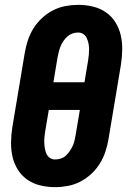

<svg xmlns="http://www.w3.org/2000/svg" viewBox="-20 -763 540 791"><path d="M207 8Q176 8 146.5 1Q117 -6 93 -22.5Q69 -39 53.5 -64Q38 -89 31.5 -117.5Q25 -146 25.5 -177Q26 -208 31 -240L82 -545Q86 -570 94.5 -596Q103 -622 117.5 -645.5Q132 -669 153 -688.5Q174 -708 198.5 -720.5Q223 -733 249.5 -738Q276 -743 302 -743Q333 -743 362.5 -736Q392 -729 416 -712.5Q440 -696 455.5 -671Q471 -646 477.5 -617.5Q484 -589 483.5 -558Q483 -527 478 -495L427 -190Q423 -165 414.5 -139Q406 -113 391.5 -89.5Q377 -66 356 -46.5Q335 -27 310.5 -14.5Q286 -2 259.5 3Q233 8 207 8ZM328 -424 343 -514Q345 -526 346 -538Q347 -550 347 -561.5Q347 -573 344.5 -584.5Q342 -596 337.5 -606Q333 -616 323.5 -622.5Q314 -629 302 -629Q290 -629 278.5 -625Q267 -621 257.5 -612.5Q248 -604 241 -593.5Q234 -583 229.5 -572Q225 -561 222 -549Q219 -537 217 -526L200 -424ZM207 -106Q219 -106 231 -110Q243 -114 252 -122.5Q261 -131 268 -141.5Q275 -152 280 -163Q285 -174 287.5 -186Q290 -198 292 -209L309 -310H181L166 -221Q164 -209 163 -197Q162 -185 162.5 -173.5Q163 -162 165 -150.5Q167 -139 171.5 -129Q176 -119 185.5 -112.5Q195 -106 207 -106Z"/></svg>

Font: Iosevka Heavy
Style: Italic
Weight: 900
Italic angle: -9°
Monospace: yes
Designer: Belleve Invis
Foundry: Belleve Invis
Version: Version 32.5.0; ttfautohint (v1.8.4)